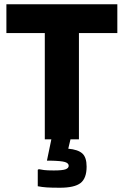

<svg xmlns="http://www.w3.org/2000/svg" viewBox="-20 -662 580 900"><path d="M190 -9V-507H10V-642H530V-507H350V-9ZM162 131Q171 133 186 135Q201 137 232 137Q273 137 287.5 131.5Q302 126 302 115Q302 103 284.5 97.5Q267 92 214 91H200L223 -20H313L300 35Q345 39 365.5 57Q386 75 386 119Q386 174 357.5 196Q329 218 261 218Q221 218 199 216.5Q177 215 157 211V134Z"/></svg>

Font: Bakbak One
Style: Regular
Weight: 400
Designer: Saumya Kishore and Sanchit Sawaria
Foundry: A Good Feeling
Version: Version 1.003; ttfautohint (v1.8.3)